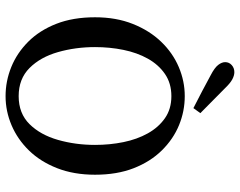

<svg xmlns="http://www.w3.org/2000/svg" viewBox="-106 -741 861 689"><g transform="rotate(90 324.5 -396.5)"><path d="M325 14Q271 14 220.5 -6.5Q170 -27 129.5 -67.5Q89 -108 65.5 -168Q42 -228 42 -307Q42 -383 66 -443Q90 -503 130 -544.5Q170 -586 220.5 -607.5Q271 -629 325 -629Q379 -629 429 -608.5Q479 -588 519.5 -547Q560 -506 583.5 -446Q607 -386 607 -307Q607 -231 583.5 -171Q560 -111 520 -70Q480 -29 429.5 -7.5Q379 14 325 14ZM325 -33Q387 -33 425.5 -72Q464 -111 482 -174Q500 -237 500 -307Q500 -360 490 -409Q480 -458 458.5 -496.5Q437 -535 404 -558Q371 -581 325 -581Q279 -581 245.5 -558Q212 -535 190.5 -496.5Q169 -458 159 -409Q149 -360 149 -307Q149 -237 167 -174Q185 -111 224 -72Q263 -33 325 -33ZM386 -685 368 -660Q307 -691 250 -722Q223 -736 213 -749Q203 -762 203 -774Q203 -788 213.5 -797.5Q224 -807 239 -807Q251 -807 265 -799.5Q279 -792 298 -772Q321 -750 342.5 -728Q364 -706 386 -685Z"/></g></svg>

Font: Lisu Bosa
Style: Regular
Weight: 400
Designer: David Morse, Annie Olsen, Victor Gaultney, Frank Grießhammer (Latin)
Foundry: SIL International
Version: Version 2.000